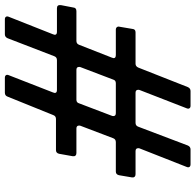

<svg xmlns="http://www.w3.org/2000/svg" viewBox="-27 -776 803 789"><g transform="rotate(-90 374.5 -381.5)"><path d="M94 0Q86 0 83 -4.5Q80 -9 83 -16L159 -209Q160 -211 160 -215Q160 -226 148 -226H53Q46 -226 42.5 -230Q39 -234 40 -241L49 -294Q52 -307 64 -307H185Q197 -307 201 -318L252 -452Q253 -454 253 -458Q253 -469 241 -469H140Q133 -469 129.5 -473Q126 -477 127 -484L137 -540Q140 -553 152 -553H280Q292 -553 296 -564L372 -752Q376 -763 388 -763H449Q457 -763 460 -758.5Q463 -754 460 -747L389 -565Q387 -559 387 -558Q387 -549 399 -549H522Q534 -549 538 -560L612 -752Q617 -763 628 -763H690Q697 -763 700 -758.5Q703 -754 700 -747L628 -565Q626 -559 626 -558Q626 -549 638 -549H735Q750 -549 748 -533L738 -481Q737 -469 723 -469H601Q589 -469 585 -458L532 -323Q530 -317 530 -316Q530 -307 543 -307H647Q654 -307 657.5 -302.5Q661 -298 659 -291L650 -238Q649 -226 636 -226H507Q496 -226 491 -214L411 -11Q406 0 395 0H334Q327 0 324 -4.5Q321 -9 324 -16L399 -209Q400 -211 400 -215Q400 -226 388 -226H264Q252 -226 248 -214L171 -11Q166 0 155 0ZM293 -323Q292 -321 292 -317Q292 -307 304 -307H427Q439 -307 442 -318L493 -452Q494 -454 494 -458Q494 -469 482 -469H359Q347 -469 344 -457Z"/></g></svg>

Font: Open Sauce Two SemiBold Italic
Style: Regular
Weight: 600
Italic angle: -10°
Designer: Alfredo Marco Pradil
Foundry: Creative Sauce Fz LLC
Version: Version 1.477